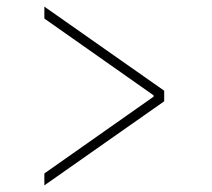

<svg xmlns="http://www.w3.org/2000/svg" viewBox="-20 -622 640 580"><path d="M114 -62V-98L444 -330V-334L114 -566V-602L476 -348V-316Z"/></svg>

Font: Source Code Pro ExtraLight ExtraLight
Style: Regular
Weight: 250
Monospace: yes
Version: Version 1.018;hotconv 1.0.116;makeotfexe 2.5.65601